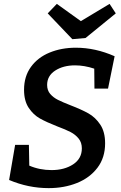

<svg xmlns="http://www.w3.org/2000/svg" viewBox="-20 -959 625 990"><path d="M223 -521Q223 -493 239 -474.5Q255 -456 279 -444Q303 -432 344 -416Q401 -394 436.5 -374Q472 -354 497 -316.5Q522 -279 522 -220Q522 -146 482.5 -94Q443 -42 377 -15.5Q311 11 231 11Q126 11 27 -31L58 -212H129L131 -105Q184 -82 246 -82Q312 -82 357 -111.5Q402 -141 402 -194Q402 -224 385.5 -244.5Q369 -265 344 -278Q319 -291 276 -307Q220 -329 186 -348Q152 -367 128 -403Q104 -439 104 -496Q104 -565 139.5 -614Q175 -663 236 -688Q297 -713 371 -713Q472 -713 571 -669L537 -502H467L466 -605Q415 -622 367 -622Q306 -622 264.5 -595Q223 -568 223 -521ZM397 -850 545 -939 577 -890 421 -763 353 -757 226 -890 273 -939Z"/></svg>

Font: Bitter Pro SemiBold
Style: Italic
Weight: 600
Italic angle: -9°
Designer: Sol Matas, and Bitter project Authors
Foundry: Sol Matas
Version: Version 1.010